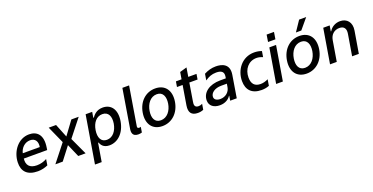

<svg xmlns="http://www.w3.org/2000/svg" viewBox="-29 -1715 5537 2853"><g transform="rotate(-20 2739.5 -288.5)"><path d="M347.3 -552.6C171.9 -552.6 54 -387.4 48.3 -219.5C42.6 -77.4 118.6 8.9 287.3 8.9C346.6 8.9 401.6 -6 446.4 -25.9L461.6 -121.4C418 -96.6 362.6 -79.5 304 -79.5C188.2 -79.5 140.3 -139.9 152.3 -240.8H522L527.7 -278.4C559.3 -475.5 468.4 -552.6 347.3 -552.6ZM433.9 -320.3H165.1C181.8 -397.4 245.4 -464.8 331.7 -464.8C413.4 -464.8 448.2 -403.8 433.9 -320.3Z M773.4 -545.5H657L779.1 -272.7L563.9 0H680.4L837 -203.8L925.8 0H1041.9L915.8 -272.7L1131.4 -545.5H1015.3L858.7 -333.1Z M1115.8 204.5H1221.9L1270.2 -84.9H1276.6C1290.8 -50.1 1319.2 10.7 1418.7 10.7C1550.8 10.7 1664.4 -95.2 1693.5 -271.7C1722.7 -448.5 1643.1 -552.6 1511.4 -552.6C1410.2 -552.6 1362.9 -490.8 1338.8 -457H1329.9L1344.5 -545.5H1240.8ZM1299.4 -272.7C1317.8 -386.7 1380.7 -462.4 1473.4 -462.4C1569.2 -462.4 1603.3 -381 1586.3 -272.7C1567.5 -163.4 1505.3 -79.9 1410.2 -79.9C1318.9 -79.9 1280.9 -158 1299.4 -272.7Z M1877.5 4.3C1898.4 4.3 1919.4 0.4 1933.6 -5L1947.4 -90.2C1939.3 -86.3 1929.3 -84.5 1920.8 -84.5C1892.4 -84.5 1891.7 -103.3 1894.2 -119L1994.3 -727.3H1888.1L1787.3 -114.3C1779.5 -66.1 1780.2 4.3 1877.5 4.3Z M2256.4 11C2407.7 11 2524.5 -99.1 2551.8 -265.6C2579.5 -437.9 2496.8 -552.6 2340.9 -552.6C2189.3 -552.6 2072.4 -442.5 2045.5 -274.9C2017.8 -103.7 2100.5 11 2256.4 11ZM2262.4 -78.1C2164.4 -78.1 2133.9 -163.7 2150.6 -266C2167.6 -372.9 2232.6 -463.8 2335.2 -463.8C2432.9 -463.8 2463.4 -377.5 2447.1 -274.9C2429.7 -168 2364.3 -78.1 2262.4 -78.1Z M2850.1 -461.3H2980.5L2994 -545.5H2864L2887.1 -686.8L2775.9 -655.2L2757.8 -545.5H2668.7L2654.8 -461.3H2744L2693.5 -155.5C2675.8 -47.6 2717.3 7.5 2817.5 7.5C2849.8 7.5 2881.4 1.4 2905.9 -10.3L2920.5 -99.4C2902.3 -89.1 2882.5 -83.8 2860.4 -83.8C2793.3 -83.8 2796.5 -135.3 2803.3 -174.7Z M3163.4 12.1C3250.7 12.1 3306.8 -28.8 3336.3 -74.6H3340.6L3328.5 0H3432.2L3489.7 -351.6C3517.4 -519.9 3392.4 -552.6 3299.7 -552.6C3231.5 -552.6 3170.8 -534.4 3113.6 -504.3L3097.3 -404.5C3150.9 -441.4 3202.8 -464.8 3274.1 -464.8C3365.4 -464.8 3394.9 -426.8 3385.3 -362.9L3381 -334.2H3291.2C3119 -334.2 3001.1 -247.9 3001.1 -121.1C3001.1 -35.9 3068.5 12.1 3163.4 12.1ZM3200.6 -73.2C3144.2 -73.2 3106.5 -97.3 3106.5 -139.2C3106.5 -203.8 3178.3 -254.6 3277.7 -254.6H3368.3L3359.4 -201C3347.3 -130 3286.2 -73.2 3200.6 -73.2Z M3823.9 11C3857.2 11 3902 6.7 3944.2 -11L3960.2 -108.7C3916.5 -88.8 3880 -78.1 3839.5 -78.1C3746.8 -78.1 3701.3 -130.7 3701.3 -228.7C3701.3 -362.2 3785.5 -463.1 3910.5 -463.1C3942.8 -463.1 3971.2 -456.3 4009.2 -440.7L4024.1 -531.6C3989 -545.1 3948.2 -552.6 3906.2 -552.6C3709.9 -552.6 3592.7 -386.4 3592.7 -213.1C3592.7 -73.9 3668 11 3823.9 11Z M4172.9 -737.9 4155.2 -627.1H4271.7L4289.4 -737.9ZM4055 0H4161.2L4252.1 -545.5H4146Z M4592.7 -618.3H4677.9L4814.6 -782H4702.8ZM4536.6 11C4687.9 11 4804.7 -99.1 4832 -265.6C4859.7 -437.9 4777 -552.6 4621.1 -552.6C4469.5 -552.6 4352.6 -442.5 4325.6 -274.9C4297.9 -103.7 4380.7 11 4536.6 11ZM4542.6 -78.1C4444.6 -78.1 4414.1 -163.7 4430.8 -266C4447.8 -372.9 4512.8 -463.8 4615.4 -463.8C4713.1 -463.8 4743.6 -377.5 4727.3 -274.9C4709.9 -168 4644.5 -78.1 4542.6 -78.1Z M4907.3 0H5013.5L5067.5 -323.9C5081.7 -410.9 5142.4 -460.6 5219.8 -460.6C5294 -460.6 5326 -415.5 5312.1 -334.2L5256.4 0H5362.6L5420.8 -346.9C5442.5 -474.8 5370.7 -552.6 5264.2 -552.6C5186.1 -552.6 5123.2 -511 5092.3 -456.7H5085.2L5100.1 -545.5H4998.2Z"/></g></svg>

Font: TID UI Medium
Style: Italic
Weight: 500
Italic angle: -9.39999°
Designer: The TID Project Authors
Foundry: Bakken & Bæck
Version: Version 1.001;hotconv 1.0.109;makeotfexe 2.5.65596